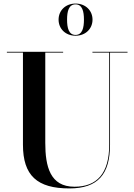

<svg xmlns="http://www.w3.org/2000/svg" viewBox="-20 -1040 753 1075"><path d="M308 -930C308 -879 346.5 -840 403 -840C459 -840 498 -879 498 -930C498 -981 459 -1020 403 -1020C346.5 -1020 308 -981 308 -930ZM355.5 -930C355.5 -976 364.5 -1015.5 403 -1015.5C441 -1015.5 450 -976 450 -930C450 -884 441 -844.5 403 -844.5C364.5 -844.5 355.5 -884 355.5 -930ZM18.5 -750V-745.5H108.5V-230C108.5 -57 188 15 368.5 15C529 15 596 -65 596 -230V-745.5H694V-750H497.5V-745.5H591.5V-230C591.5 -68 522 5.5 397 5.5C260.5 5.5 233.5 -108 233.5 -240V-745.5H333.5V-750Z"/></svg>

Font: Bodoni* 36pt Medium
Style: Regular
Weight: 500
Version: Version 2.3